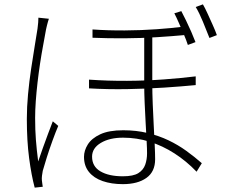

<svg xmlns="http://www.w3.org/2000/svg" viewBox="-20 -818 1040 880"><path d="M678 -662Q678 -627 678 -585.5Q678 -544 678 -504.5Q678 -465 678 -434Q678 -391 680 -342Q682 -293 684.5 -244.5Q687 -196 689 -155Q691 -114 691 -88Q691 -31 651 -2.5Q611 26 543 26Q491 26 450.5 12Q410 -2 387.5 -30Q365 -58 365 -99Q365 -128 382.5 -156Q400 -184 439.5 -202.5Q479 -221 545 -221Q604 -221 656 -208.5Q708 -196 752 -175Q796 -154 834 -126.5Q872 -99 905 -70L881 -31Q834 -80 779.5 -115Q725 -150 666 -168.5Q607 -187 544 -187Q482 -187 442 -163Q402 -139 402 -100Q402 -55 440.5 -32.5Q479 -10 543 -10Q591 -10 614 -24.5Q637 -39 645.5 -63Q654 -87 654 -116Q654 -136 652 -173Q650 -210 647.5 -255Q645 -300 643 -346Q641 -392 641 -431Q641 -463 641 -505Q641 -547 641 -589.5Q641 -632 641 -662ZM388 -453Q475 -447 562.5 -447.5Q650 -448 731 -454Q812 -460 877 -468V-428Q815 -422 733 -416.5Q651 -411 562 -409.5Q473 -408 388 -413ZM404 -683Q476 -678 551.5 -678.5Q627 -679 697.5 -684Q768 -689 823 -696V-657Q769 -652 698.5 -647.5Q628 -643 552 -642.5Q476 -642 404 -645ZM204 -732Q202 -726 199.5 -717.5Q197 -709 195 -700.5Q193 -692 191 -683Q185 -649 177.5 -609Q170 -569 163.5 -526Q157 -483 152 -439.5Q147 -396 144 -354.5Q141 -313 141 -277Q141 -223 144.5 -177.5Q148 -132 155 -78Q164 -104 176 -138.5Q188 -173 200.5 -205.5Q213 -238 222 -262L247 -241Q235 -213 220.5 -173Q206 -133 194 -95Q182 -57 176 -35Q174 -25 172.5 -13Q171 -1 172 9Q173 16 174 24.5Q175 33 176 38L139 42Q124 -14 113.5 -93Q103 -172 103 -273Q103 -327 108.5 -386Q114 -445 122.5 -501.5Q131 -558 139 -606.5Q147 -655 152 -687Q154 -702 155 -714.5Q156 -727 156 -737ZM811 -767Q820 -750 832.5 -724.5Q845 -699 856.5 -672.5Q868 -646 876 -625L841 -612Q834 -634 822.5 -660.5Q811 -687 800 -712.5Q789 -738 779 -757ZM910 -798Q920 -781 931.5 -755.5Q943 -730 955 -703.5Q967 -677 974 -657L940 -644Q927 -677 910 -718.5Q893 -760 877 -786Z"/></svg>

Font: Noto Sans TC ExtraLight
Style: Regular
Weight: 250
Designer: Ryoko NISHIZUKA  (kana, bopomofo & ideographs); Paul D. Hunt (Latin, Greek & Cyrillic); Sandoll Communications , Soo-you
Foundry: Adobe
Version: Version 2.004-H2;hotconv 1.0.118;makeotfexe 2.5.65603